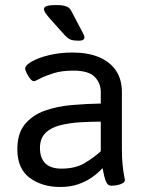

<svg xmlns="http://www.w3.org/2000/svg" viewBox="-20 -738 585 764"><path d="M220 6Q147 6 98 -30.5Q49 -67 49 -144Q49 -207 79 -243.5Q109 -280 158 -297.5Q207 -315 265.5 -320Q324 -325 381 -326V-373Q381 -407 357 -432Q333 -457 271 -457Q226 -457 192.5 -446.5Q159 -436 139.5 -425.5Q120 -415 115 -415Q108 -415 100 -425Q92 -435 86 -447.5Q80 -460 80 -465Q80 -478 106 -493Q132 -508 175 -518.5Q218 -529 268 -529Q330 -529 374 -510.5Q418 -492 441.5 -457Q465 -422 465 -372V-148Q465 -107 468 -80Q471 -53 474 -39Q477 -25 477 -22Q477 -15 470.5 -10.5Q464 -6 455 -3.5Q446 -1 437 0Q428 1 423 1Q411 1 404.5 -10.5Q398 -22 394.5 -38.5Q391 -55 388 -69Q369 -48 344 -31Q319 -14 288.5 -4Q258 6 220 6ZM224 -67Q279 -67 315 -88Q351 -109 381 -136V-254Q342 -254 300 -251.5Q258 -249 221 -240Q184 -231 161.5 -209.5Q139 -188 139 -149Q139 -109 160.5 -88Q182 -67 224 -67ZM294 -576Q274 -576 262 -580Q250 -584 236 -600L182 -660Q167 -677 161 -686Q155 -695 155 -702Q155 -711 168 -714.5Q181 -718 203 -718Q224 -718 236 -715Q248 -712 254.5 -706.5Q261 -701 265 -692L305 -616Q310 -607 313 -600.5Q316 -594 316 -589Q316 -583 310.5 -579.5Q305 -576 294 -576Z"/></svg>

Font: Asap
Style: Regular
Weight: 400
Designer: Pablo Cosgaya
Foundry: Omnibus-Type
Version: Version 3.001